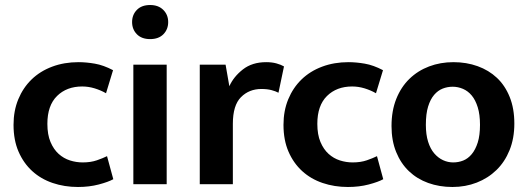

<svg xmlns="http://www.w3.org/2000/svg" viewBox="-20 -735 2107 766"><path d="M310 -87Q342 -87 366.5 -95.5Q391 -104 407 -112L432 -20Q412 -9 374 1Q336 11 291 11Q237 11 190 -5Q143 -21 108.5 -52.5Q74 -84 54 -130Q34 -176 34 -237Q34 -293 53 -339Q72 -385 106 -418Q140 -451 188 -469Q236 -487 293 -487Q324 -487 358.5 -481Q393 -475 431 -455L403 -363Q382 -375 357.5 -382.5Q333 -390 308 -390Q246 -390 207.5 -352Q169 -314 169 -241Q169 -198 181.5 -168.5Q194 -139 214 -121Q234 -103 259 -95Q284 -87 310 -87Z M512 0V-477H645V0ZM579 -579Q545 -579 526 -598.5Q507 -618 507 -647Q507 -676 526 -695.5Q545 -715 579 -715Q612 -715 631.5 -695.5Q651 -676 651 -647Q651 -618 632 -598.5Q613 -579 579 -579Z M777 0V-477H880L895 -391Q912 -429 949 -458Q986 -487 1042 -487Q1065 -487 1083 -482Q1101 -477 1113 -470L1091 -365Q1080 -371 1063 -375.5Q1046 -380 1023 -380Q974 -380 941.5 -347.5Q909 -315 909 -241V0Z M1387 -87Q1419 -87 1443.5 -95.5Q1468 -104 1484 -112L1509 -20Q1489 -9 1451 1Q1413 11 1368 11Q1314 11 1267 -5Q1220 -21 1185.5 -52.5Q1151 -84 1131 -130Q1111 -176 1111 -237Q1111 -293 1130 -339Q1149 -385 1183 -418Q1217 -451 1265 -469Q1313 -487 1370 -487Q1401 -487 1435.5 -481Q1470 -475 1508 -455L1480 -363Q1459 -375 1434.5 -382.5Q1410 -390 1385 -390Q1323 -390 1284.5 -352Q1246 -314 1246 -241Q1246 -198 1258.5 -168.5Q1271 -139 1291 -121Q1311 -103 1336 -95Q1361 -87 1387 -87Z M2032 -242Q2032 -183 2013 -136Q1994 -89 1960.5 -56.5Q1927 -24 1882 -6.5Q1837 11 1785 11Q1733 11 1688.5 -5Q1644 -21 1611.5 -52Q1579 -83 1560.5 -128.5Q1542 -174 1542 -232Q1542 -293 1561 -340.5Q1580 -388 1613.5 -420.5Q1647 -453 1692 -470Q1737 -487 1789 -487Q1841 -487 1885.5 -471Q1930 -455 1962.5 -424.5Q1995 -394 2013.5 -348Q2032 -302 2032 -242ZM1895 -237Q1895 -278 1886 -307Q1877 -336 1862 -354Q1847 -372 1827 -380.5Q1807 -389 1786 -389Q1765 -389 1746 -381.5Q1727 -374 1712 -356.5Q1697 -339 1688 -310Q1679 -281 1679 -237Q1679 -198 1688 -169.5Q1697 -141 1712.5 -123Q1728 -105 1747.5 -96Q1767 -87 1788 -87Q1809 -87 1828 -94.5Q1847 -102 1862 -120Q1877 -138 1886 -166.5Q1895 -195 1895 -237Z"/></svg>

Font: Mukta Mahee
Style: Bold
Weight: 700
Designer: Shuchita Grover, Noopur Datye, Girish Dalvi, Yashodeep Gholap
Foundry: Ek Type
Version: Version 2.538;PS 1.000;hotconv 16.6.51;makeotf.lib2.5.65220;